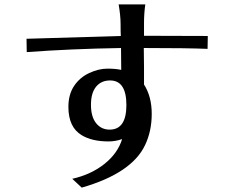

<svg xmlns="http://www.w3.org/2000/svg" viewBox="-20 -815 1040 873"><path d="M100.6 -638.7 529.3 -651.4Q528.3 -668 528.3 -705.6Q528.3 -743.2 519.5 -794.9H640.6Q634.8 -752.9 634.8 -710V-652.3L924.8 -651.4L923.8 -592.8Q832 -596.7 633.8 -596.7Q634.8 -555.7 634.8 -508.8V-430.7Q669.9 -376 669.9 -297.4Q669.9 -218.8 639.6 -155.3Q579.1 -27.3 351.6 38.1L308.6 -2Q394.5 -21.5 455.1 -69.8Q515.6 -118.2 535.2 -182.6Q504.9 -171.9 473.6 -171.9Q398.4 -171.9 351.6 -200.2Q291 -236.3 291 -329.1Q291 -385.7 316.9 -424.3Q342.8 -462.9 385.7 -482.9Q428.7 -502.9 468.3 -502.9Q507.8 -502.9 531.2 -497.1L530.3 -596.7Q300.8 -592.8 101.6 -578.1ZM478.5 -225.6Q554.7 -225.6 554.7 -337.4Q554.7 -449.2 480.5 -449.2Q440.4 -449.2 417 -420.9Q393.6 -392.6 393.6 -338.4Q393.6 -284.2 417 -254.9Q440.4 -225.6 478.5 -225.6Z"/></svg>

Font: GenEi LateGo v2
Style: Medium
Weight: 500
Designer: o_tamon (Modified)
Foundry: o_tamon / Adobe Systems Incorporated / FONT 910 / Philipp H. Poll
Version: Version 2.1;Original Version 1.004